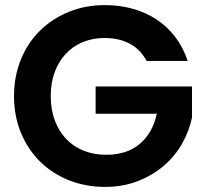

<svg xmlns="http://www.w3.org/2000/svg" viewBox="-20 -727 808 753"><path d="M391 -707Q449 -707 501 -692.5Q553 -678 595 -650Q637 -622 668 -581Q699 -540 716 -488H555Q531 -533 489 -555.5Q447 -578 391 -578Q344 -578 305 -562Q266 -546 238 -516Q210 -486 194.5 -444Q179 -402 179 -350Q179 -297 195 -254.5Q211 -212 239.5 -182Q268 -152 308 -136Q348 -120 397 -120Q478 -120 528.5 -163Q579 -206 595 -281H355V-388H733V-266Q722 -213 694 -163.5Q666 -114 622 -76.5Q578 -39 520 -16.5Q462 6 392 6Q316 6 250.5 -20Q185 -46 137 -93.5Q89 -141 62 -206.5Q35 -272 35 -350Q35 -428 62 -494Q89 -560 137 -607Q185 -654 250 -680.5Q315 -707 391 -707Z"/></svg>

Font: Poppins SemiBold
Style: Regular
Weight: 600
Designer: Ninad Kale (Devanagari), Jonny Pinhorn (Latin)
Foundry: Indian Type Foundry
Version: Version 3.002 2017